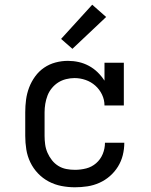

<svg xmlns="http://www.w3.org/2000/svg" viewBox="-20 -786 640 814"><path d="M298 8Q269 8 240.5 2.5Q212 -3 186.5 -16.5Q161 -30 141 -51Q121 -72 108.5 -98Q96 -124 91.5 -152.5Q87 -181 87 -210V-310Q87 -337 90.5 -363.5Q94 -390 103.5 -415Q113 -440 129 -462Q145 -484 167 -499Q189 -514 215 -521Q241 -528 268 -528Q291 -528 313.5 -523Q336 -518 356.5 -507Q377 -496 393.5 -480Q410 -464 423 -444V-520H505V-339H423Q423 -363 412.5 -385Q402 -407 384 -423Q366 -439 343 -447Q320 -455 296 -455Q278 -455 260 -450.5Q242 -446 227 -436.5Q212 -427 200 -412.5Q188 -398 181.5 -381Q175 -364 172 -346Q169 -328 169 -310V-210Q169 -192 171.5 -173.5Q174 -155 181.5 -138Q189 -121 200.5 -106.5Q212 -92 227.5 -82.5Q243 -73 261 -69.5Q279 -66 298 -66Q322 -66 345.5 -72Q369 -78 387.5 -94Q406 -110 415.5 -133Q425 -156 425 -181H507Q507 -154 500.5 -128Q494 -102 480 -79.5Q466 -57 446 -39.5Q426 -22 401.5 -11Q377 0 350.5 4Q324 8 298 8ZM287 -579 239 -621 371 -766 430 -714Z"/></svg>

Font: Iosevka Plex Etoile
Style: Regular
Weight: 400
Designer: Belleve Invis
Foundry: Belleve Invis
Version: Version 25.1.1; ttfautohint (v1.8.4)